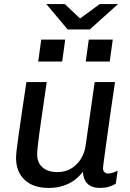

<svg xmlns="http://www.w3.org/2000/svg" viewBox="-20 -915 640 945"><path d="M220 10Q143 10 101 -30Q59 -70 59 -138Q59 -151 62 -177Q65 -203 71 -245.5Q77 -288 86.5 -353.5Q96 -419 110 -511H210Q197 -419 187.5 -356.5Q178 -294 173 -254.5Q168 -215 165.5 -192Q163 -169 163 -155Q163 -114 189.5 -91Q216 -68 262 -68Q318 -68 356 -105.5Q394 -143 402 -202L446 -511H546Q535 -437 524.5 -364.5Q514 -292 506 -232Q498 -172 492.5 -133.5Q487 -95 487 -87Q487 -75 494 -68Q501 -61 511 -61Q532 -61 559 -75L550 -11Q534 -1 515 4.5Q496 10 472 10Q431 10 410 -11.5Q389 -33 388 -70Q372 -48 348.5 -30Q325 -12 292.5 -1Q260 10 220 10ZM313 -770 208 -895H299L374 -824L471 -895H561L422 -770ZM168 -612 183 -720H301L286 -612ZM402 -612 417 -720H535L520 -612Z"/></svg>

Font: Chivo Mono
Style: Italic
Weight: 400
Italic angle: -8.05°
Monospace: yes
Version: Version 1.008